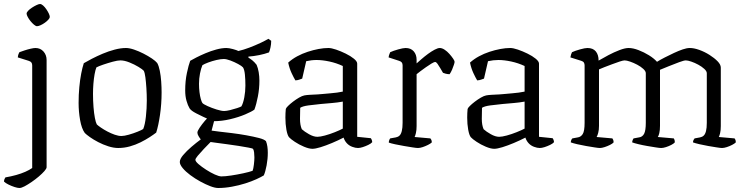

<svg xmlns="http://www.w3.org/2000/svg" viewBox="-48 -740 3730 960"><path d="M49 200Q40 200 24.5 195Q9 190 -6 182.5Q-21 175 -28 168Q-28 161 -25.5 155.5Q-23 150 -21 147Q8 142 33 135Q58 128 78.5 119Q99 110 113 100V-413Q113 -422 109 -427.5Q105 -433 95 -436L41 -453Q42 -463 44.5 -469.5Q47 -476 49 -479Q60 -483 75 -488Q90 -493 105.5 -496.5Q121 -500 129 -500Q154 -500 169.5 -482.5Q185 -465 185 -440V96Q185 103 174 115.5Q163 128 146 142.5Q129 157 110 170Q91 183 75 191.5Q59 200 49 200ZM137 -609Q131 -609 122 -616.5Q113 -624 104.5 -634.5Q96 -645 90.5 -655.5Q85 -666 85 -672Q85 -678 92.5 -686Q100 -694 111.5 -701.5Q123 -709 134.5 -714.5Q146 -720 152 -720Q159 -720 167.5 -712.5Q176 -705 183.5 -694Q191 -683 196 -672.5Q201 -662 201 -655Q201 -650 194 -642Q187 -634 176.5 -626.5Q166 -619 155 -614Q144 -609 137 -609Z M543 0Q520 0 493.5 -8.5Q467 -17 443 -29.5Q419 -42 401.5 -54.5Q384 -67 376 -75Q360 -97 352.5 -139.5Q345 -182 345 -225Q345 -266 348.5 -303.5Q352 -341 358 -372Q364 -403 371 -424Q386 -433 411 -446Q436 -459 465.5 -471.5Q495 -484 525.5 -492Q556 -500 582 -500Q599 -500 622.5 -492Q646 -484 669.5 -472Q693 -460 711.5 -447.5Q730 -435 738 -425Q746 -411 751 -386Q756 -361 758 -332.5Q760 -304 760 -278Q760 -220 752 -165.5Q744 -111 733 -77Q720 -67 700 -54Q680 -41 655 -28.5Q630 -16 601.5 -8Q573 0 543 0ZM559 -60Q573 -60 596 -66.5Q619 -73 640 -81.5Q661 -90 668 -95Q677 -116 681.5 -157Q686 -198 686 -237Q686 -268 684 -299Q682 -330 679 -353Q676 -376 671 -386Q665 -393 644.5 -405.5Q624 -418 599 -428Q574 -438 554 -438Q540 -438 516 -431.5Q492 -425 468.5 -417Q445 -409 434 -403Q429 -391 425 -369Q421 -347 419 -321Q417 -295 417 -271Q417 -237 419.5 -205Q422 -173 426.5 -150Q431 -127 436 -118Q442 -112 456.5 -102Q471 -92 489 -82.5Q507 -73 525.5 -66.5Q544 -60 559 -60Z M1043 200Q1027 200 1003.5 191Q980 182 953.5 167.5Q927 153 903.5 135.5Q880 118 865.5 100.5Q851 83 851 70Q851 55 868 35Q885 15 909.5 -6Q934 -27 956 -43Q951 -49 945 -59Q939 -69 939 -77Q939 -85 950.5 -102Q962 -119 976.5 -136Q991 -153 1001 -160L1027 -152L1010 -87Q1020 -85 1047.5 -82Q1075 -79 1111.5 -74.5Q1148 -70 1184 -63.5Q1220 -57 1247 -50Q1274 -43 1282 -34Q1287 -21 1289 -6.5Q1291 8 1291 24Q1291 55 1285 87Q1279 119 1271 137Q1258 145 1234 156Q1210 167 1178.5 177Q1147 187 1111.5 193.5Q1076 200 1043 200ZM1059 142Q1078 142 1108 137.5Q1138 133 1168 126.5Q1198 120 1215 114Q1219 104 1221.5 82.5Q1224 61 1224 47Q1224 35 1222.5 22.5Q1221 10 1217 4Q1215 2 1194.5 -2Q1174 -6 1145 -10.5Q1116 -15 1086 -19Q1056 -23 1033.5 -26Q1011 -29 1005 -30Q989 -14 971 5Q953 24 941 38.5Q929 53 929 59Q929 67 944.5 80.5Q960 94 982.5 108.5Q1005 123 1026 132.5Q1047 142 1059 142ZM1019 -134Q989 -146 968 -156Q947 -166 933.5 -173Q920 -180 912 -186Q904 -192 900 -198Q891 -213 884.5 -236Q878 -259 878 -288Q878 -335 886.5 -375Q895 -415 903 -436Q913 -442 933.5 -452.5Q954 -463 980 -474Q1006 -485 1033.5 -492.5Q1061 -500 1084 -500Q1097 -500 1117 -494.5Q1137 -489 1144 -485Q1170 -491 1199 -502Q1228 -513 1253.5 -525Q1279 -537 1294 -546L1308 -536Q1308 -519 1304.5 -503Q1301 -487 1297 -478Q1275 -470 1248 -464.5Q1221 -459 1194 -457V-452Q1204 -446 1214 -438Q1224 -430 1235 -416Q1242 -400 1245.5 -379Q1249 -358 1249 -337Q1249 -297 1241.5 -258Q1234 -219 1224 -192Q1211 -182 1178 -168Q1145 -154 1103 -144Q1061 -134 1019 -134ZM1073 -185Q1084 -185 1102.5 -189.5Q1121 -194 1137.5 -199.5Q1154 -205 1159 -208Q1168 -224 1173.5 -253Q1179 -282 1179 -312Q1179 -343 1176.5 -367.5Q1174 -392 1167 -403Q1161 -410 1142.5 -420Q1124 -430 1104 -437.5Q1084 -445 1071 -445Q1056 -445 1034.5 -440Q1013 -435 993 -427.5Q973 -420 964 -414Q957 -398 952 -372.5Q947 -347 947 -321Q947 -299 949.5 -279Q952 -259 956 -245Q960 -231 964 -225Q969 -219 990 -209.5Q1011 -200 1035 -192.5Q1059 -185 1073 -185Z M1514 4Q1497 4 1472 -6.5Q1447 -17 1426 -31Q1405 -45 1397 -54Q1389 -64 1384 -91.5Q1379 -119 1379 -152Q1379 -164 1379.5 -174.5Q1380 -185 1381 -195Q1382 -200 1392 -210Q1402 -220 1417 -231.5Q1432 -243 1447.5 -252Q1463 -261 1474 -263Q1484 -265 1501.5 -266Q1519 -267 1541 -268Q1555 -269 1571 -270.5Q1587 -272 1604 -273.5Q1621 -275 1637 -277Q1653 -279 1666 -282V-410Q1634 -425 1599 -432.5Q1564 -440 1535 -440Q1522 -440 1509 -438.5Q1496 -437 1483 -434L1463 -347Q1459 -346 1450.5 -342.5Q1442 -339 1429 -338Q1421 -351 1410 -374.5Q1399 -398 1393 -427Q1413 -445 1438 -458.5Q1463 -472 1490.5 -481Q1518 -490 1544.5 -495Q1571 -500 1594 -500Q1609 -500 1632.5 -492Q1656 -484 1680.5 -472Q1705 -460 1721.5 -446.5Q1738 -433 1738 -422V-56L1806 -49Q1808 -47 1810.5 -41Q1813 -35 1813 -29Q1807 -22 1793.5 -15.5Q1780 -9 1766 -4.5Q1752 0 1742 0Q1729 0 1713 -6Q1697 -12 1686 -24Q1675 -36 1670 -52Q1643 -38 1612 -25Q1581 -12 1555 -4Q1529 4 1514 4ZM1539 -56Q1553 -56 1577 -62.5Q1601 -69 1626 -79Q1651 -89 1666 -97V-232Q1638 -227 1613 -225Q1588 -223 1556 -220Q1524 -217 1494.5 -213Q1465 -209 1453 -201Q1452 -176 1452 -145.5Q1452 -115 1461 -94Q1474 -82 1497 -69Q1520 -56 1539 -56Z M2042 0Q2034 0 2015 -3Q1996 -6 1972.5 -10Q1949 -14 1928 -18.5Q1907 -23 1896 -27Q1896 -34 1898.5 -40Q1901 -46 1903 -48L1931 -53Q1942 -55 1949.5 -62Q1957 -69 1961 -85Q1965 -101 1965 -126V-413Q1965 -422 1961 -427.5Q1957 -433 1947 -436L1895 -453Q1896 -462 1899 -469Q1902 -476 1903 -479Q1918 -486 1943 -493Q1968 -500 1980 -500Q2006 -500 2020.5 -483.5Q2035 -467 2035 -441V-423Q2044 -431 2059.5 -444.5Q2075 -458 2092 -470.5Q2109 -483 2125 -491.5Q2141 -500 2151 -500Q2162 -500 2175 -491.5Q2188 -483 2199 -470.5Q2210 -458 2217.5 -447Q2225 -436 2225 -431Q2225 -427 2221.5 -416Q2218 -405 2212.5 -392Q2207 -379 2200 -369Q2190 -369 2180.5 -371.5Q2171 -374 2167 -376Q2161 -386 2153.5 -399Q2146 -412 2139.5 -421Q2133 -430 2128 -430Q2122 -430 2109 -422Q2096 -414 2081 -403.5Q2066 -393 2053.5 -383.5Q2041 -374 2035 -369V-110Q2035 -89 2031.5 -74.5Q2028 -60 2025 -55L2104 -48Q2106 -46 2108.5 -41Q2111 -36 2111 -28Q2105 -22 2092 -15.5Q2079 -9 2065.5 -4.5Q2052 0 2042 0Z M2423 4Q2406 4 2381 -6.5Q2356 -17 2335 -31Q2314 -45 2306 -54Q2298 -64 2293 -91.5Q2288 -119 2288 -152Q2288 -164 2288.5 -174.5Q2289 -185 2290 -195Q2291 -200 2301 -210Q2311 -220 2326 -231.5Q2341 -243 2356.5 -252Q2372 -261 2383 -263Q2393 -265 2410.5 -266Q2428 -267 2450 -268Q2464 -269 2480 -270.5Q2496 -272 2513 -273.5Q2530 -275 2546 -277Q2562 -279 2575 -282V-410Q2543 -425 2508 -432.5Q2473 -440 2444 -440Q2431 -440 2418 -438.5Q2405 -437 2392 -434L2372 -347Q2368 -346 2359.5 -342.5Q2351 -339 2338 -338Q2330 -351 2319 -374.5Q2308 -398 2302 -427Q2322 -445 2347 -458.5Q2372 -472 2399.5 -481Q2427 -490 2453.5 -495Q2480 -500 2503 -500Q2518 -500 2541.5 -492Q2565 -484 2589.5 -472Q2614 -460 2630.5 -446.5Q2647 -433 2647 -422V-56L2715 -49Q2717 -47 2719.5 -41Q2722 -35 2722 -29Q2716 -22 2702.5 -15.5Q2689 -9 2675 -4.5Q2661 0 2651 0Q2638 0 2622 -6Q2606 -12 2595 -24Q2584 -36 2579 -52Q2552 -38 2521 -25Q2490 -12 2464 -4Q2438 4 2423 4ZM2448 -56Q2462 -56 2486 -62.5Q2510 -69 2535 -79Q2560 -89 2575 -97V-232Q2547 -227 2522 -225Q2497 -223 2465 -220Q2433 -217 2403.5 -213Q2374 -209 2362 -201Q2361 -176 2361 -145.5Q2361 -115 2370 -94Q2383 -82 2406 -69Q2429 -56 2448 -56Z M2952 0Q2944 0 2925 -3Q2906 -6 2882.5 -10Q2859 -14 2838 -19Q2817 -24 2806 -28Q2806 -35 2809 -41Q2812 -47 2814 -48L2841 -53Q2856 -55 2865.5 -69.5Q2875 -84 2875 -126V-413Q2875 -421 2871.5 -427Q2868 -433 2858 -436L2804 -453Q2806 -463 2807.5 -468Q2809 -473 2812 -479Q2827 -486 2852 -493Q2877 -500 2889 -500Q2917 -500 2931 -483Q2945 -466 2945 -437Q2967 -450 2994.5 -464.5Q3022 -479 3049.5 -489.5Q3077 -500 3095 -500Q3117 -500 3144.5 -489.5Q3172 -479 3197 -463.5Q3222 -448 3237 -431Q3253 -441 3275.5 -452.5Q3298 -464 3321.5 -475Q3345 -486 3365.5 -493Q3386 -500 3401 -500Q3422 -500 3448.5 -490.5Q3475 -481 3499.5 -465.5Q3524 -450 3540 -433.5Q3556 -417 3556 -402V-110Q3556 -88 3552.5 -74Q3549 -60 3546 -55L3625 -48Q3627 -46 3629 -41Q3631 -36 3631 -28Q3625 -22 3612.5 -15.5Q3600 -9 3586 -4.5Q3572 0 3562 0Q3555 0 3536 -3Q3517 -6 3493.5 -10Q3470 -14 3449 -19Q3428 -24 3417 -28Q3417 -35 3420 -40.5Q3423 -46 3425 -48L3452 -53Q3463 -55 3470.5 -62Q3478 -69 3482 -84.5Q3486 -100 3486 -126V-374Q3486 -384 3473.5 -395.5Q3461 -407 3443.5 -416.5Q3426 -426 3408.5 -432Q3391 -438 3381 -438Q3372 -438 3347.5 -429Q3323 -420 3296 -409Q3269 -398 3252 -391V-111Q3252 -89 3248.5 -74.5Q3245 -60 3241 -55L3321 -48Q3323 -45 3324.5 -40.5Q3326 -36 3326 -28Q3321 -22 3308.5 -15.5Q3296 -9 3282 -4.5Q3268 0 3258 0Q3250 0 3231 -3Q3212 -6 3188.5 -10Q3165 -14 3144.5 -19Q3124 -24 3113 -28Q3113 -34 3115.5 -40Q3118 -46 3120 -48L3147 -53Q3164 -55 3172.5 -71Q3181 -87 3181 -126V-374Q3181 -384 3168.5 -395.5Q3156 -407 3138 -416.5Q3120 -426 3102.5 -432Q3085 -438 3075 -438Q3068 -438 3051 -432.5Q3034 -427 3013 -419Q2992 -411 2973.5 -404Q2955 -397 2947 -393V-111Q2947 -90 2943 -75.5Q2939 -61 2935 -55L3014 -48Q3016 -45 3018 -40.5Q3020 -36 3020 -28Q3015 -22 3002 -15.5Q2989 -9 2975 -4.5Q2961 0 2952 0Z"/></svg>

Font: Texturina Medium 12pt ExtraLight
Style: Regular
Weight: 250
Version: Version 1.002